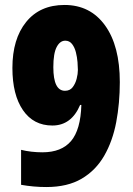

<svg xmlns="http://www.w3.org/2000/svg" viewBox="-20 -744 535 774"><path d="M463 -413Q463 -328 448.5 -251.5Q434 -175 400 -116Q366 -57 309 -23.5Q252 10 167 10Q115 10 65 1V-140Q85 -135 107 -132.5Q129 -130 151 -130Q228 -130 266.5 -175.5Q305 -221 308 -321H303Q268 -238 191 -238Q115 -238 72.5 -300Q30 -362 30 -470Q30 -587 85.5 -655.5Q141 -724 240 -724Q344 -724 403.5 -641.5Q463 -559 463 -413ZM243 -580Q222 -580 208.5 -554.5Q195 -529 195 -473Q195 -378 242 -378Q262 -378 273 -392.5Q284 -407 289 -426.5Q294 -446 294 -462Q294 -474 292.5 -493.5Q291 -513 286 -533Q281 -553 270.5 -566.5Q260 -580 243 -580Z"/></svg>

Font: Noto Sans Thai Looped ExtraCondensed Black
Style: Regular
Weight: 900
Width: 2
Designer: Sasikarn Vongin, Ben Mitchell
Foundry: The Fontpad Ltd
Version: Version 1.001; ttfautohint (v1.8.4.7-5d5b)